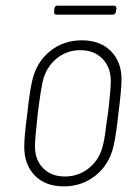

<svg xmlns="http://www.w3.org/2000/svg" viewBox="-20 -653 492 681"><path d="M66 -132Q66 -170 77 -252Q85 -329 95 -370Q110 -433 157.5 -471.5Q205 -510 270 -510Q335 -510 373 -472Q411 -434 411 -372Q411 -335 400 -251Q392 -174 382 -132Q367 -69 319 -30.5Q271 8 206 8Q141 8 103.5 -30.5Q66 -69 66 -132ZM346 -141Q353 -171 358 -218L363 -251L366 -276Q373 -339 373 -366Q373 -414 343.5 -444.5Q314 -475 265 -475Q215 -475 178.5 -443.5Q142 -412 131 -362Q125 -334 118 -282L114 -251L111 -221Q104 -160 104 -134Q104 -86 133 -56.5Q162 -27 210 -27Q260 -27 297.5 -58.5Q335 -90 346 -141ZM172 -611 173 -623Q175 -633 184 -633H384Q393 -633 393 -623L391 -611Q389 -601 380 -601H180Q176 -601 173.5 -604Q171 -607 172 -611Z"/></svg>

Font: Barlow Semi Condensed ExLight
Style: Italic
Weight: 275
Width: 4
Italic angle: -7°
Designer: Jeremy Tribby
Foundry: Tribby Type
Version: Version 1.408